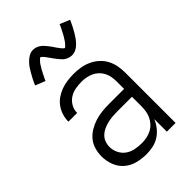

<svg xmlns="http://www.w3.org/2000/svg" viewBox="-224 -847 949 949"><g transform="rotate(-45 250.0 -373.0)"><path d="M223 8Q191 8 160 0Q129 -8 105 -28.5Q81 -49 69.5 -79.5Q58 -110 58 -141Q58 -166 65 -190.5Q72 -215 87.5 -234Q103 -253 125 -266Q147 -279 170.5 -286.5Q194 -294 219 -296.5Q244 -299 268 -299H373V-352Q373 -368 370 -384.5Q367 -401 359.5 -415.5Q352 -430 340 -441.5Q328 -453 313 -460Q298 -467 281.5 -470Q265 -473 249 -473Q227 -473 205.5 -469Q184 -465 165.5 -453Q147 -441 136 -421.5Q125 -402 125 -381V-379H64V-381Q64 -403 71 -424.5Q78 -446 91 -464Q104 -482 122.5 -494.5Q141 -507 161.5 -514.5Q182 -522 204.5 -525Q227 -528 249 -528Q273 -528 297 -524Q321 -520 343 -510Q365 -500 383.5 -483.5Q402 -467 413.5 -445.5Q425 -424 429.5 -400Q434 -376 434 -352V0H373V-88Q364 -66 349 -47Q334 -28 314 -15Q294 -2 270.5 3Q247 8 223 8ZM246 -47Q263 -47 280.5 -50.5Q298 -54 313.5 -62Q329 -70 341 -83Q353 -96 360.5 -112Q368 -128 370.5 -145.5Q373 -163 373 -180V-244H268Q252 -244 235 -242.5Q218 -241 202 -237Q186 -233 170.5 -226Q155 -219 143 -207.5Q131 -196 125 -180Q119 -164 119 -147Q119 -124 129.5 -103Q140 -82 158.5 -69Q177 -56 200 -51.5Q223 -47 246 -47ZM309 -598Q303 -598 298 -599Q293 -600 288.5 -601.5Q284 -603 279 -605.5Q274 -608 270 -610.5Q266 -613 262.5 -616.5Q259 -620 255.5 -624Q252 -628 248.5 -632Q245 -636 242 -640Q239 -644 236 -648Q233 -652 230 -656Q227 -660 224 -664.5Q221 -669 217.5 -673.5Q214 -678 211 -682.5Q208 -687 205.5 -690Q203 -693 198 -697.5Q193 -702 192 -702Q188 -702 186 -699.5Q184 -697 181 -694.5Q178 -692 175 -688.5Q172 -685 170.5 -683Q169 -681 167.5 -679Q166 -677 164.5 -674.5Q163 -672 161.5 -669Q160 -666 158 -663.5Q156 -661 154 -657.5Q152 -654 150.5 -651Q149 -648 147 -644Q145 -640 143 -636.5Q141 -633 139 -628.5Q137 -624 134.5 -619.5Q132 -615 130 -610.5Q128 -606 126 -601L74 -622Q82 -641 90 -656Q98 -671 105.5 -684Q113 -697 120 -707Q127 -717 138 -728Q149 -739 162.5 -746.5Q176 -754 191 -754Q197 -754 202 -753Q207 -752 211.5 -750.5Q216 -749 221 -746.5Q226 -744 230 -741Q234 -738 237.5 -735Q241 -732 244.5 -728Q248 -724 251.5 -720Q255 -716 258 -712Q261 -708 264 -704Q267 -700 270 -696Q273 -692 276 -687Q279 -682 282.5 -677.5Q286 -673 289 -669Q292 -665 294.5 -661.5Q297 -658 302 -653.5Q307 -649 308 -649Q312 -649 314 -651.5Q316 -654 319 -657Q322 -660 325 -663.5Q328 -667 329.5 -669Q331 -671 332.5 -673Q334 -675 335.5 -677.5Q337 -680 338.5 -682.5Q340 -685 342 -688Q344 -691 346 -694Q348 -697 349.5 -700.5Q351 -704 353 -707.5Q355 -711 357 -715Q359 -719 361 -723Q363 -727 365.5 -731.5Q368 -736 370 -741Q372 -746 374 -751L426 -729Q418 -711 410 -695.5Q402 -680 394.5 -667.5Q387 -655 380 -645Q373 -635 362 -623.5Q351 -612 337.5 -605Q324 -598 309 -598Z"/></g></svg>

Font: Iosevka Light
Style: Regular
Weight: 300
Monospace: yes
Designer: Belleve Invis
Foundry: Belleve Invis
Version: Version 32.5.0; ttfautohint (v1.8.4)